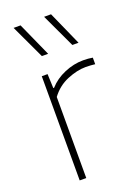

<svg xmlns="http://www.w3.org/2000/svg" viewBox="-153 -872 670 935"><g transform="rotate(-20 182.0 -404.0)"><path d="M91.5 0V-540H121.5L124.5 -466.5H128.5Q161 -503 209.5 -523.5Q258 -544 306.5 -544Q333.5 -544 356 -540V-506Q344 -507.5 332.2 -508.2Q320.5 -509 306.5 -509Q263 -509 211.5 -487.8Q160 -466.5 125.5 -420V0ZM283.5 -632 201 -808H237L315.5 -632ZM125.5 -632 43 -808H79L158 -632Z"/></g></svg>

Font: Encode Sans SmExp Th
Style: Regular
Weight: 100
Width: 6
Designer: Multiple Designers
Foundry: Impallari Type
Version: Version 3.002; ttfautohint (v1.8.3) -l 8 -r 50 -G 200 -x 14 